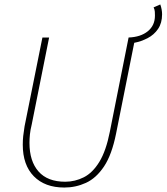

<svg xmlns="http://www.w3.org/2000/svg" viewBox="-20 -828 746 860"><path d="M580 -636 556 -660Q610 -662 642 -688Q674 -714 674 -758Q674 -766 673.5 -775.5Q673 -785 668 -795L698 -808Q706 -785 706 -764Q706 -725 688 -698.5Q670 -672 641 -657Q612 -642 580 -636ZM268 12Q181 12 131.5 -38.5Q82 -89 82 -180Q82 -200 84 -219Q86 -238 90 -262L170 -660H200L122 -270Q116 -246 114 -226Q112 -206 112 -188Q112 -106 152.5 -60Q193 -14 272 -14Q316 -14 355.5 -34Q395 -54 425 -103Q455 -152 472 -238L556 -660H586L500 -230Q481 -135 446 -82.5Q411 -30 365 -9Q319 12 268 12Z"/></svg>

Font: Source Sans 3 VF
Style: Italic
Weight: 200
Italic angle: -11°
Designer: Paul D. Hunt
Foundry: Adobe Systems Incorporated
Version: Version 3.042;hotconv 1.0.118;makeotfexe 2.5.65603